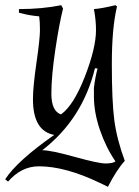

<svg xmlns="http://www.w3.org/2000/svg" viewBox="-58 -505 537 740"><path d="M69 -123Q69 -170 82.5 -263Q96 -356 96 -389Q96 -422 93 -442Q55 -445 15 -456V-470Q104 -470 178 -485L185 -472Q170 -413 155 -312Q140 -211 140 -144Q140 -77 177 -64Q226 -99 269 -209.5Q312 -320 312 -389Q312 -428 304 -470Q333 -472 387 -485L393 -480Q373 -398 373 -257Q373 -116 382.5 -42.5Q392 31 423 115Q391 150 358 215L327 200Q194 136 92 136Q24 136 -27 195L-38 186Q8 115 151 15Q69 0 69 -123ZM387 117Q350 63 327 -4.5Q304 -72 304 -133V-167Q309 -208 318 -241L308 -242Q260 -46 105 74Q138 74 229.5 99.5Q321 125 349 125Q377 125 387 117Z"/></svg>

Font: Almendra
Style: Italic
Weight: 400
Italic angle: -12°
Designer: Ana Sanfelippo
Foundry: Ana Sanfelippo
Version: Version 1.004